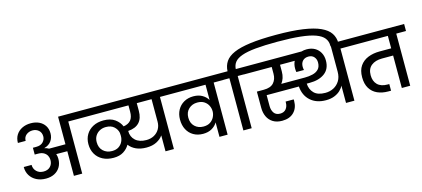

<svg xmlns="http://www.w3.org/2000/svg" viewBox="-72 -1663 5102 2320"><g transform="rotate(-15 2478.5 -502.5)"><path d="M278 -456Q336 -456 365 -487Q394 -518 394 -556Q394 -605 362.5 -632.5Q331 -660 287 -660Q240 -660 207 -633Q174 -606 174 -559H77Q77 -617 104 -659.5Q131 -702 178.5 -725.5Q226 -749 287 -749Q347 -749 392 -727Q437 -705 462.5 -665Q488 -625 488 -570Q488 -515 458.5 -474Q429 -433 371 -417V-415Q400 -409 423 -395H628V-740H854V-652H732V0H628V-308L490 -309Q500 -279 500 -248Q500 -190 474.5 -146.5Q449 -103 403 -79Q357 -55 296 -55Q229 -55 178 -81Q127 -107 98.5 -153Q70 -199 70 -260H168Q168 -211 201.5 -178Q235 -145 289 -145Q342 -145 373 -176.5Q404 -208 404 -258Q404 -286 393 -309H391V-313Q378 -338 350.5 -354.5Q323 -371 278 -371H237V-456Z M1150 -86Q1072 -86 1015 -116Q958 -146 927 -199.5Q896 -253 896 -324Q896 -392 927 -444Q958 -496 1014 -525.5Q1070 -555 1146 -555Q1232 -555 1286 -516.5Q1340 -478 1363 -422Q1424 -431 1454.5 -467.5Q1485 -504 1485 -574V-652H807V-740H2001V-652H1879V0H1774V-199Q1745 -157 1692.5 -130Q1640 -103 1565 -103Q1492 -103 1437.5 -127.5Q1383 -152 1350 -196Q1324 -149 1274.5 -117.5Q1225 -86 1150 -86ZM1402 -353Q1402 -280 1451 -235.5Q1500 -191 1587 -191Q1642 -191 1684 -214Q1726 -237 1750 -277.5Q1774 -318 1774 -371V-652H1589V-556Q1589 -368 1402 -354ZM999 -321Q999 -251 1042.5 -210.5Q1086 -170 1152 -170Q1204 -170 1237 -192.5Q1270 -215 1286 -249.5Q1302 -284 1301 -321V-327Q1299 -342 1299 -358Q1291 -402 1254 -436Q1217 -470 1152 -470Q1109 -470 1074.5 -451.5Q1040 -433 1019.5 -400Q999 -367 999 -321Z M2042 -324Q2042 -392 2070.5 -444Q2099 -496 2150.5 -525.5Q2202 -555 2269 -555Q2333 -555 2378.5 -529Q2424 -503 2449 -461V-652H1953V-740H2673V-652H2551V0H2449V-181Q2424 -138 2378.5 -112Q2333 -86 2269 -86Q2201 -86 2149.5 -116Q2098 -146 2070 -199.5Q2042 -253 2042 -324ZM2145 -321Q2145 -251 2188 -210.5Q2231 -170 2296 -170Q2349 -170 2382.5 -193Q2416 -216 2432.5 -250.5Q2449 -285 2449 -319V-320Q2449 -357 2432.5 -391Q2416 -425 2382.5 -447.5Q2349 -470 2296 -470Q2232 -470 2188.5 -429.5Q2145 -389 2145 -321Z M2852 0H2748V-653H2625V-740H2748Q2751 -809 2785.5 -860.5Q2820 -912 2897.5 -946Q2975 -980 3104.5 -997Q3234 -1014 3426 -1014Q3626 -1014 3761 -994.5Q3896 -975 3977.5 -937.5Q4059 -900 4094.5 -846Q4130 -792 4130 -723V-709H4028V-720Q4028 -773 3997 -812.5Q3966 -852 3895.5 -878Q3825 -904 3708.5 -916.5Q3592 -929 3422 -929Q3258 -929 3149 -918.5Q3040 -908 2975.5 -885Q2911 -862 2882.5 -826.5Q2854 -791 2851 -740H2974V-653H2852Z M3233 9Q3165 9 3119 -19.5Q3073 -48 3050 -97Q3027 -146 3027 -208V-411H3114Q3199 -411 3238 -454.5Q3277 -498 3277 -568V-652H2926V-740H3674Q3704 -749 3739 -749Q3797 -749 3839.5 -725Q3882 -701 3906 -658Q3930 -615 3930 -558Q3930 -454 3859.5 -401Q3789 -348 3671 -348Q3651 -348 3634 -348Q3637 -276 3683 -229Q3729 -182 3824 -182Q3881 -182 3928 -206.5Q3975 -231 4003.5 -277.5Q4032 -324 4032 -390V-740H4259V-652H4137V0H4032V-217Q4019 -187 3989 -158.5Q3959 -130 3914 -112Q3869 -94 3808 -94Q3689 -94 3615.5 -160Q3542 -226 3533 -339H3130V-203Q3130 -151 3154.5 -116Q3179 -81 3231 -81Q3279 -81 3305 -112.5Q3331 -144 3331 -193V-205H3432Q3433 -200 3433 -195Q3433 -190 3433 -188Q3433 -98 3380 -44.5Q3327 9 3233 9ZM3381 -568Q3381 -524 3369 -487.5Q3357 -451 3336 -425H3632Q3683 -425 3729 -436Q3775 -447 3803.5 -476.5Q3832 -506 3832 -561Q3832 -602 3807 -630.5Q3782 -659 3738 -659Q3692 -659 3665.5 -631.5Q3639 -604 3639 -557Q3639 -538 3644 -516H3549Q3547 -527 3546 -538.5Q3545 -550 3545 -560Q3545 -612 3565 -652H3381Z M4211 -652V-740H4957V-652H4835V0H4730V-406H4590Q4507 -406 4456.5 -366Q4406 -326 4406 -246Q4406 -171 4449 -128Q4492 -85 4575 -85H4596V-2H4560Q4485 -2 4426 -28.5Q4367 -55 4333.5 -110Q4300 -165 4300 -248Q4300 -335 4337.5 -389.5Q4375 -444 4439.5 -470Q4504 -496 4585 -496H4730V-652Z"/></g></svg>

Font: Poppins Medium
Style: Regular
Weight: 500
Designer: Ninad Kale (Devanagari), Jonny Pinhorn (Latin)
Version: Version 5.002